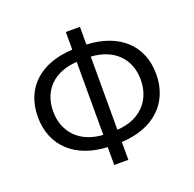

<svg xmlns="http://www.w3.org/2000/svg" viewBox="-135 -897 1073 1061"><g transform="rotate(-20 401.5 -367.0)"><path d="M360 24H443V-81C628 -89 750 -196 750 -369C750 -543 628 -646 443 -654V-758H360V-654C175 -646 54 -543 54 -369C54 -196 175 -89 360 -81ZM659 -369C659 -245 576 -160 443 -153V-583C576 -575 659 -494 659 -369ZM144 -369C144 -494 227 -575 360 -582V-153C227 -160 144 -245 144 -369Z"/></g></svg>

Font: Noto Sans JP
Style: Regular
Weight: 400
Designer: Ryoko NISHIZUKA  (kana, bopomofo & ideographs); Paul D. Hunt (Latin, Greek & Cyrillic); Sandoll Communications , Soo-you
Foundry: Adobe
Version: Version 2.002;hotconv 1.0.116;makeotfexe 2.5.65601